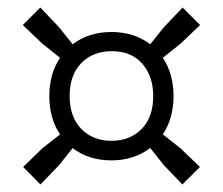

<svg xmlns="http://www.w3.org/2000/svg" viewBox="-20 -625 592 510"><path d="M87.5 -135 41.5 -181.5 92.5 -231 139.5 -268Q111 -310.5 111 -370Q111 -429 139.5 -471.5L92.5 -509L40.5 -558.5L87 -605L136 -553.5L173 -507.5Q216 -540 276 -540Q336 -540 379 -507.5L416 -553.5L465 -605L511.5 -558.5L459.5 -509L412.5 -471.5Q441 -428.5 441 -370Q441 -311 412.5 -268L459.5 -231L511 -181.5L464.5 -135L415 -186.5L379 -232Q336 -199 276 -199Q215.5 -199 173 -231.5L137 -186.5ZM276 -251Q325 -251 356 -282.2Q387 -313.5 387 -370Q387 -422 358.2 -455.5Q329.5 -489 277 -489Q227 -489 196 -457.5Q165 -426 165 -370Q165 -314 196 -282.5Q227 -251 276 -251Z"/></svg>

Font: Encode Sans SemiCondensed SemiCondensed
Style: Regular
Weight: 400
Width: 4
Designer: Multiple Designers
Foundry: Impallari Type
Version: Version 3.000; ttfautohint (v1.8.3) -l 8 -r 50 -G 200 -x 14 